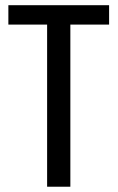

<svg xmlns="http://www.w3.org/2000/svg" viewBox="-20 -707 445 727"><path d="M11.7 -687.3V-613.9H158.4V0H246.4V-613.9H393.1V-687.3Z"/></svg>

Font: Secuela Black
Style: Regular
Weight: 900
Designer: Fernando Haro
Foundry: deFharo
Version: Version 1.704